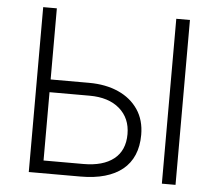

<svg xmlns="http://www.w3.org/2000/svg" viewBox="-51 -756 924 812"><g transform="rotate(5 411.5 -350.0)"><path d="M100 0V-700H158V-398H321Q392 -398 445.8 -374Q499.5 -350 529.8 -305.2Q560 -260.5 560 -198Q560 -149.5 544.2 -112.5Q528.5 -75.5 497.8 -50.5Q467 -25.5 422.5 -12.8Q378 0 320 0ZM158 -54H327Q410.5 -54 456.2 -90.2Q502 -126.5 502 -196Q502 -263.5 455.5 -303.8Q409 -344 328 -344H158ZM665 0V-700H723V0Z"/></g></svg>

Font: Geologica Roman Thin
Style: Regular
Weight: 250
Designer: Sindre Bremnes, Frode Helland
Foundry: Monokrom Skriftforlag AS
Version: Version 1.010;gftools[0.9.28]